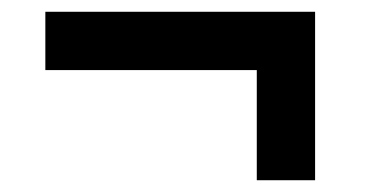

<svg xmlns="http://www.w3.org/2000/svg" viewBox="-20 -420 627 326"><path d="M515 -400H57V-301H416V-114H515Z"/></svg>

Font: Bruno Ace
Style: Regular
Weight: 400
Designer: Astigmatic (AOETI)
Foundry: Astigmatic (AOETI)
Version: Version 1.000